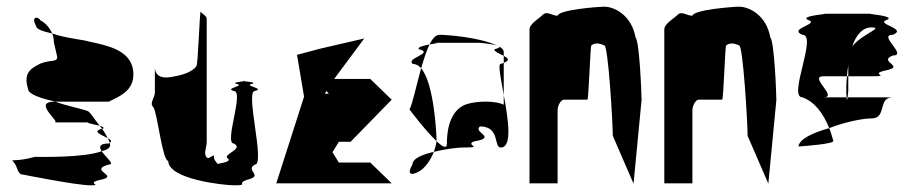

<svg xmlns="http://www.w3.org/2000/svg" viewBox="-20 -736 2738 574"><path d="M21 -251C33 -239 31 -214 49 -214C49 -214 209 -182 250 -182C293 -182 227 -188 287 -200C333 -212 244 -227 305 -244C325 -244 296 -266 284 -284C232 -264 99 -267 84 -267C23 -250 9 -263 21 -251ZM64 -470C64 -454 103 -442 145 -432H305C339 -449 389 -467 377 -532C365 -586 303 -600 245 -612C237 -616 174 -622 136 -636C140 -626 141 -617 141 -610L151 -566C151 -549 135 -559 101 -546C79 -534 47 -523 64 -470ZM88 -658C88 -649 108 -642 136 -636C129 -652 116 -668 101 -675C95 -687 71 -689 88 -658ZM143 -370H250C228 -370 255 -366 278 -360C261 -381 250 -401 242 -404C228 -410 181 -419 145 -432H143C75 -432 163 -370 143 -370ZM278 -360C280 -357 283 -354 285 -351H287C293 -354 288 -357 278 -360ZM284 -284C300 -288 309 -294 309 -301C309 -303 309 -306 308 -309C307 -308 306 -308 305 -307C276 -307 276 -296 284 -284ZM285 -351C253 -343 284 -333 302 -323C298 -331 292 -342 285 -351ZM302 -323C305 -318 307 -313 308 -309C316 -314 311 -318 302 -323Z M438 -416C450 -404 465 -255 483 -255C483 -200 649 -182 680 -182C728 -182 681 -188 724 -200C767 -212 712 -227 742 -244C774 -244 712 -464 742 -464C774 -472 708 -479 732 -485C750 -489 722 -492 710 -493C699 -492 671 -489 688 -485C714 -479 649 -472 679 -464C711 -464 649 -307 679 -307C711 -290 643 -275 661 -262C673 -254 647 -249 630 -246C629 -250 617 -258 620 -271C610 -271 603 -256 596 -268C589 -280 598 -295 598 -312V-680C598 -688 584 -695 580 -701C577 -707 572 -538 567 -538C557 -524 534 -513 498 -507C472 -501 443 -503 443 -536V-460C443 -443 426 -428 438 -416ZM710 -493C715 -494 717 -494 710 -494C703 -494 705 -494 710 -493Z M806 -188H1151L1087 -250H993L974 -281L993 -312H1028L1151 -438L1087 -500H979L1069 -621L935 -590L868 -572L889 -447ZM951 -456C951 -456 956 -464 956 -464C956 -464 963 -456 963 -456Z M1204 -409C1204 -409 1252 -345 1285 -314V-318C1285 -335 1278 -486 1239 -532C1224 -478 1212 -420 1204 -409ZM1213 -244C1196 -216 1208 -210 1230 -222C1249 -231 1267 -256 1277 -282C1242 -274 1213 -262 1213 -244ZM1214 -545C1223 -545 1232 -540 1239 -532C1247 -559 1255 -584 1264 -603C1247 -600 1227 -595 1232 -589C1281 -577 1191 -562 1214 -545ZM1264 -603C1283 -607 1299 -608 1276 -608H1415C1412 -608 1454 -605 1468 -599C1415 -625 1314 -632 1294 -632C1283 -632 1273 -621 1264 -603ZM1277 -282C1322 -293 1356 -295 1364 -295C1430 -295 1370 -301 1396 -313C1470 -325 1392 -340 1415 -358C1476 -358 1455 -295 1477 -295C1513 -295 1499 -381 1486 -452V-423C1464 -434 1410 -436 1373 -424C1341 -412 1316 -377 1316 -306C1316 -290 1303 -297 1285 -314C1284 -304 1281 -293 1277 -282ZM1459 -589C1454 -583 1473 -576 1486 -569V-580C1486 -587 1481 -592 1472 -597C1475 -595 1472 -592 1459 -589ZM1468 -599C1469 -598 1471 -598 1472 -597C1471 -598 1470 -598 1468 -599ZM1477 -545C1468 -545 1477 -502 1486 -452V-548ZM1486 -548C1506 -556 1499 -562 1486 -569Z M1563 -188H1647V-406C1647 -421 1657 -438 1666 -438H1736C1740 -438 1745 -607 1748 -600C1757 -608 1770 -608 1787 -600C1798 -600 1812 -372 1812 -330L1874 -187L1898 -437C1898 -454 1892 -612 1880 -624C1868 -692 1815 -716 1787 -716C1769 -716 1651 -707 1647 -689C1630 -689 1615 -704 1603 -692C1591 -680 1563 -665 1563 -648Z M1966 -188H2050V-406C2050 -421 2060 -438 2069 -438H2139C2143 -438 2148 -607 2151 -600C2160 -608 2173 -608 2190 -600C2201 -600 2215 -372 2215 -330L2277 -187L2301 -437C2301 -454 2295 -612 2283 -624C2271 -692 2218 -716 2190 -716C2172 -716 2054 -707 2050 -689C2033 -689 2018 -704 2006 -692C1994 -680 1966 -665 1966 -648Z M2367 -298ZM2367 -298C2381 -299 2481 -306 2471 -316C2467 -329 2464 -341 2459 -353C2410 -339 2370 -321 2367 -298ZM2379 -445C2415 -432 2441 -398 2459 -353C2508 -372 2560 -382 2586 -382C2632 -382 2603 -445 2649 -445H2514C2513 -437 2512 -433 2511 -445H2442C2487 -445 2396 -508 2442 -508H2512C2513 -519 2514 -530 2516 -541V-508H2586C2649 -508 2573 -514 2630 -526C2688 -538 2603 -552 2649 -570C2695 -570 2603 -632 2649 -632C2695 -650 2597 -664 2630 -676C2664 -689 2558 -695 2586 -695H2442C2470 -695 2364 -689 2397 -676C2431 -664 2334 -650 2379 -632C2425 -632 2334 -445 2379 -445ZM2510 -474C2510 -460 2510 -451 2511 -445H2514C2515 -453 2516 -464 2516 -464V-508H2512C2511 -496 2510 -485 2510 -474ZM2528 -597C2538 -630 2559 -654 2584 -654C2626 -654 2556 -635 2528 -597Z"/></svg>

Font: bitstorm
Style: sucn
Weight: 400
Version: Version 0.2